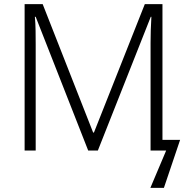

<svg xmlns="http://www.w3.org/2000/svg" viewBox="-20 -734 917 936"><path d="M410 0 154 -652H150Q153 -620 153.5 -583.5Q154 -547 154 -519V0H100V-714H188L434 -88H438L686 -714H772V-52H858L779 182H713L790 0H714V-525Q714 -550 715 -587Q716 -624 718 -652H715L457 0Z"/></svg>

Font: BC Sans Light
Style: Regular
Weight: 300
Designer: Monotype Design Team
Foundry: Monotype Imaging Inc.
Version: Version 2.000;GOOG;noto-source:20170915:90ef993387c0